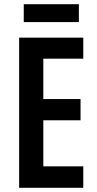

<svg xmlns="http://www.w3.org/2000/svg" viewBox="-20 -959 463 913"><path d="M355 -939H93V-854H355ZM376 -66V-168H186V-387H363V-488H186V-680H376V-780H71V-66Z"/></svg>

Font: Noto Sans Malayalam UI ExtraCondensed SemiBold
Style: Regular
Weight: 600
Width: 2
Designer: Jelle Bosma - Monotype Design Team
Foundry: Monotype Imaging Inc.
Version: Version 2.104